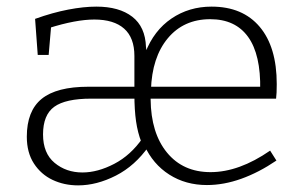

<svg xmlns="http://www.w3.org/2000/svg" viewBox="-20 -552 915 580"><path d="M94 -386 86 -495Q139 -514 186 -523Q233 -532 271 -532Q340 -532 379.5 -501.5Q419 -471 421 -410L424 -388L419 -393Q445 -460 498 -496Q551 -532 619 -532Q713 -532 764.5 -471Q816 -410 816 -298Q816 -282 815.5 -272.5Q815 -263 814 -254H426L435 -268V-252Q436 -150 484.5 -91Q533 -32 616 -32Q702 -32 796 -97L815 -67Q762 -31 709 -12Q656 7 605 7Q541 7 491.5 -24.5Q442 -56 416 -113L430 -111Q388 -51 330 -21.5Q272 8 216 8Q174 8 139 -8.5Q104 -25 82.5 -58Q61 -91 61 -139Q61 -217 106 -253.5Q151 -290 247 -290H395L386 -279V-383Q386 -438 355 -465.5Q324 -493 265 -493Q237 -493 202.5 -486.5Q168 -480 127 -467L135 -479L127 -386ZM407 -123Q396 -151 391 -185.5Q386 -220 386 -267L395 -254H255Q178 -254 144 -229.5Q110 -205 110 -146Q110 -89 145 -60Q180 -31 229 -31Q275 -31 325 -57Q375 -83 411 -135ZM436 -280 426 -290H775L766 -281Q768 -387 729.5 -440.5Q691 -494 615 -494Q535 -494 487 -436.5Q439 -379 436 -280Z"/></svg>

Font: Bitter Thin Light
Style: Regular
Weight: 300
Version: Version 2.002